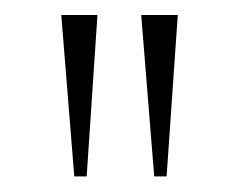

<svg xmlns="http://www.w3.org/2000/svg" viewBox="-20 -754 316 251"><path d="M181.6 -523.4 164.6 -734.4H212.4L197.8 -523.4ZM77.1 -523.4 60.1 -734.4H107.4L93.3 -523.4Z"/></svg>

Font: Comme Thin
Style: Regular
Weight: 250
Version: Version 1.000;gftools[0.9.27]